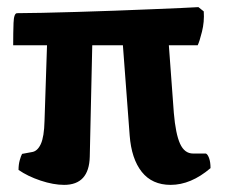

<svg xmlns="http://www.w3.org/2000/svg" viewBox="-20 -519 640 539"><path d="M160 0Q130 0 94 -12Q58 -24 32 -42Q32 -57 35.5 -69.5Q39 -82 42 -87L69 -92Q85 -94 94.5 -114.5Q104 -135 105 -180L112 -392H17Q17 -427 18 -454.5Q19 -482 28 -482Q55 -482 99 -483Q143 -484 195.5 -485.5Q248 -487 302 -489Q356 -491 404 -493Q452 -495 487.5 -496.5Q523 -498 537 -499L552 -487Q554 -458 547 -430Q540 -402 535 -392H454L468 -202Q473 -143 485.5 -115.5Q498 -88 522 -88H558Q563 -86 567 -75Q571 -64 571 -47Q516 0 459 0Q407 0 378 -36.5Q349 -73 344 -139L325 -392H239L232 -79Q230 0 160 0Z"/></svg>

Font: Texturina 72pt Black
Style: Regular
Weight: 900
Designer: Guillermo Torres Carreño
Foundry: Omnibus-Type
Version: Version 1.002; ttfautohint (v1.8.3)